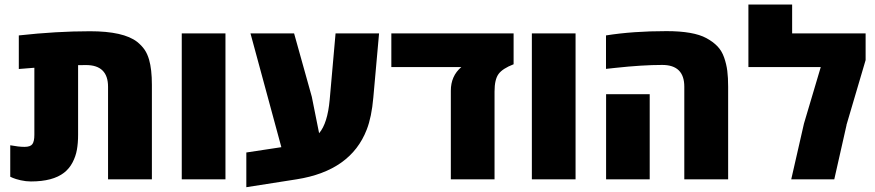

<svg xmlns="http://www.w3.org/2000/svg" viewBox="-20 -777 3791 832"><path d="M574.2 -595.7Q594.2 -579.6 606.4 -561.8Q618.7 -543.9 626 -518.6Q638.2 -476.1 638.2 -409.2V0H448.2V-400.9Q448.2 -495.1 352.5 -495.1Q328.1 -495.1 318.4 -494.6V-192.9Q318.4 -156.7 313.2 -127.9Q308.1 -99.1 294.2 -72.8Q280.3 -46.4 257.8 -28.8Q209 9.3 113.8 9.3Q92.3 9.3 69.8 4.2Q47.4 -1 36.1 -5.9L24.4 -11.2V-147.5Q61 -140.6 86.4 -140.6Q111.8 -140.6 120.4 -152.6Q128.9 -164.6 128.9 -192.9V-483.4L61.5 -478V-623.5Q225.1 -641.6 370.1 -641.6Q515.1 -641.6 574.2 -595.7Z M957 0H767.6V-632.3H957Z M1622.6 -632.3 1597.7 -354Q1590.3 -269.5 1569.3 -215.8Q1500.5 -37.1 1265.6 0L1047.4 34.2V-116.2L1199.2 -139.2L1065.4 -632.3H1254.4L1331.1 -357.9L1362.8 -199.7Q1399.4 -242.2 1408.7 -345.2L1434.1 -632.3Z M2205.6 -632.3V-498.5Q2157.7 -480 2140.4 -456.3Q2123 -432.6 2123 -380.4V0H1933.6V-383.8Q1933.6 -447.8 1979 -486.3H1675.8V-632.3Z M2474.1 0H2284.7V-632.3H2474.1Z M2868.2 -642.1Q2985.4 -642.1 3041 -611.8Q3069.8 -596.2 3088.9 -576.4Q3107.9 -556.6 3117.9 -527.8Q3127.9 -499 3131.6 -470Q3135.3 -440.9 3135.3 -401.4V0H2945.3V-401.4Q2945.3 -495.6 2849.6 -495.6Q2763.7 -495.6 2646.5 -482.9L2606 -478.5V-623.5Q2722.2 -642.1 2868.2 -642.1ZM2795.4 0H2606.4V-368.7H2795.4Z M3412.6 -632.3H3731V-516.6L3647.9 -234.9L3648.4 -235.4L3595.2 0H3408.7L3463.9 -241.7L3536.6 -486.3H3223.1V-757.3H3412.6Z"/></svg>

Font: Open Sans Hebrew Extra Bold
Style: Regular
Weight: 800
Foundry: Ascender Corporation, Yanek Iontef
Version: Version 2.001;PS 002.001;hotconv 1.0.70;makeotf.lib2.5.58329